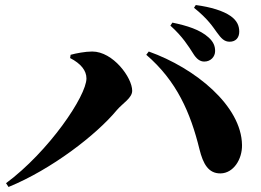

<svg xmlns="http://www.w3.org/2000/svg" viewBox="-20 -792 1040 764"><path d="M748 -580C762 -557 776 -547 793 -547C818 -547 836 -566 836 -589C836 -608 830 -625 810 -643C776 -674 724 -690 666 -702L658 -690C707 -646 730 -608 748 -580ZM843 -663C861 -638 873 -626 894 -626C918 -626 932 -642 932 -666C932 -690 923 -710 898 -728C868 -749 819 -764 759 -772L752 -761C808 -716 827 -685 843 -663ZM259 -561C302 -539 324 -511 324 -480C324 -410 174 -189 4 -63L14 -48C185 -118 363 -255 445 -354C469 -382 506 -402 506 -431C506 -483 430 -587 347 -587C319 -587 283 -580 261 -574ZM858 -102C909 -103 944 -158 943 -215C941 -371 757 -521 572 -587L562 -574C683 -470 738 -344 774 -197C788 -141 809 -101 858 -102Z"/></svg>

Font: Noto Serif CJK HK Black
Style: Regular
Weight: 900
Designer: Ryoko NISHIZUKA 西塚涼子 (kana & ideographs); Frank Grießhammer (Latin, Greek & Cyrillic); Wenlong ZHANG 张文龙 (bopomofo); San
Foundry: Adobe
Version: Version 2.001;hotconv 1.1.0;makeotfexe 2.6.0